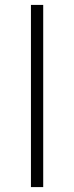

<svg xmlns="http://www.w3.org/2000/svg" viewBox="-20 -762 301 782"><path d="M106 -742H156V0H106Z"/></svg>

Font: Idrija Light
Style: Regular
Weight: 300
Designer: Julieta Ulanovsky
Foundry: Julieta Ulanovsky
Version: Version 7.200